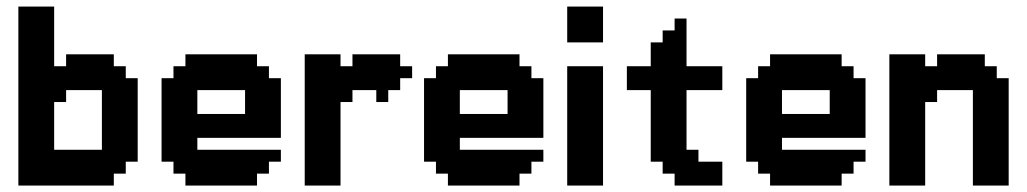

<svg xmlns="http://www.w3.org/2000/svg" viewBox="-20 -576 3188 596"><path d="M185.2 -407.4H333.3V-370.4H370.4V-333.3H407.4V-74.1H370.4V-37H333.3V0H37V-555.6H148.1V-370.4H185.2ZM185.2 -296.3V-259.3H148.1V-111.1H296.3V-296.3Z M518.5 -74.1H481.5V-333.3H518.5V-370.4H555.6V-407.4H777.8V-370.4H814.8V-333.3H851.9V-148.1H592.6V-111.1H851.9V-74.1H814.8V-37H777.8V0H555.6V-37H518.5ZM592.6 -222.2H740.7V-296.3H592.6Z M1037 -370.4H1074.1V-407.4H1222.2V-370.4H1259.3V-333.3H1222.2V-296.3H1185.2V-259.3H1148.1V-296.3H1074.1V-259.3H1037V0H925.9V-407.4H1037Z M1333.3 -74.1H1296.3V-333.3H1333.3V-370.4H1370.4V-407.4H1592.6V-370.4H1629.6V-333.3H1666.7V-148.1H1407.4V-111.1H1666.7V-74.1H1629.6V-37H1592.6V0H1370.4V-37H1333.3ZM1407.4 -222.2H1555.6V-296.3H1407.4Z M1740.7 -555.6H1851.9V-444.4H1740.7ZM1740.7 -370.4H1851.9V0H1740.7Z M2037 -74.1H2000V-296.3H1925.9V-370.4H2000V-444.4H2037V-481.5H2074.1V-518.5H2111.1V-370.4H2222.2V-296.3H2111.1V-111.1H2148.1V-74.1H2222.2V0H2074.1V-37H2037Z M2333.3 -74.1H2296.3V-333.3H2333.3V-370.4H2370.4V-407.4H2592.6V-370.4H2629.6V-333.3H2666.7V-148.1H2407.4V-111.1H2666.7V-74.1H2629.6V-37H2592.6V0H2370.4V-37H2333.3ZM2407.4 -222.2H2555.6V-296.3H2407.4Z M2851.9 -370.4H2888.9V-407.4H3037V-370.4H3074.1V-333.3H3111.1V0H3000V-296.3H2888.9V-259.3H2851.9V0H2740.7V-407.4H2851.9Z"/></svg>

Font: Jersey 15
Style: Regular
Weight: 400
Designer: Sarah Cadigan-Fried
Version: Version 1.001; ttfautohint (v1.8.4.7-5d5b)